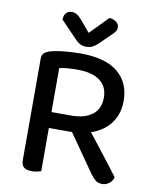

<svg xmlns="http://www.w3.org/2000/svg" viewBox="-91 -889 774 966"><g transform="rotate(10 296.5 -406.5)"><path d="M184 -304H286Q353 -304 392 -333.5Q431 -363 431 -421Q431 -478 391 -507.5Q351 -537 275 -537Q251 -537 227 -535Q203 -533 184 -529ZM289 -223H84V-561Q84 -578 93.5 -587Q103 -596 119 -602Q149 -611 192 -615.5Q235 -620 277 -620Q405 -620 468.5 -567.5Q532 -515 532 -422Q532 -362 503.5 -317.5Q475 -273 421 -248Q367 -223 289 -223ZM283 -252 363 -282Q390 -248 418.5 -212Q447 -176 473.5 -141.5Q500 -107 521 -80Q542 -53 554 -36Q549 -16 532.5 -4Q516 8 499 8Q476 8 463 -3Q450 -14 436 -33ZM84 -254H185V-2Q178 0 165.5 3Q153 6 138 6Q110 6 97 -5Q84 -16 84 -41ZM299 -729Q318 -748 341 -771.5Q364 -795 389 -821Q409 -820 424 -809Q439 -798 439 -781Q439 -768 431 -757.5Q423 -747 408 -734L355 -682Q340 -669 327.5 -663.5Q315 -658 299 -658Q281 -658 267.5 -665Q254 -672 241 -686L158 -772Q158 -794 169 -806Q180 -818 198 -818Q211 -818 223 -811.5Q235 -805 251 -786Z"/></g></svg>

Font: Baloo Tamma 2 Medium
Style: Regular
Weight: 500
Designer: Divya Kowshik, Shuchita Grover and Ek Type
Foundry: Ek Type
Version: Version 1.700